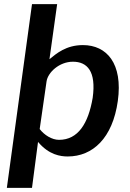

<svg xmlns="http://www.w3.org/2000/svg" viewBox="-20 -743 626 924"><path d="M13 161H134L163 -60C216 3 272 10 306 10C426 10 522 -78 547 -257C572 -437 494 -526 379 -526C298 -526 251 -485 218 -458L255 -723H134ZM264 -70C230 -70 193 -93 171 -122L204 -351C210 -394 265 -446 331 -446C399 -446 444 -401 426 -272C405 -149 356 -70 264 -70Z"/></svg>

Font: United Sans SemiBold
Style: Italic
Weight: 600
Italic angle: -8°
Designer: Pablo Impallari, Rodrigo Fuenzalida (Modified by Dan O. Williams)
Version: Version 1.000;PS 001.000;hotconv 1.0.88;makeotf.lib2.5.64775